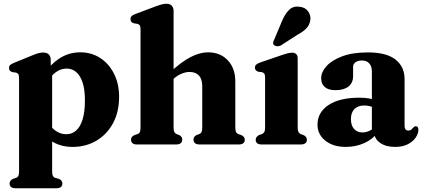

<svg xmlns="http://www.w3.org/2000/svg" viewBox="-20 -769 2254 1022"><path d="M250 -451.5V-401L257.5 -385.5V141.5Q257.5 159 261.2 166.8Q265 174.5 273 177.5L292 182.5Q302.5 186.5 307.2 193Q312 199.5 312 208Q312 219.5 304.2 226.2Q296.5 233 279.5 233H63Q46.5 233 38.8 226.2Q31 219.5 31 208Q31 199.5 35.8 193.2Q40.5 187 50.5 182.5L66 177.5Q74.5 174.5 78 166.8Q81.5 159 81.5 141.5V-354Q81.5 -368 77.5 -374.2Q73.5 -380.5 65 -382.5L46.5 -385Q36.5 -388 32.2 -393.2Q28 -398.5 28 -407Q28 -417 33.5 -422.5Q39 -428 54.5 -434.5L150 -473.5Q171 -482.5 184.8 -486Q198.5 -489.5 209.5 -489.5Q230 -489.5 240 -478.8Q250 -468 250 -451.5ZM225 -320 196.5 -351Q237.5 -416.5 289.8 -453.5Q342 -490.5 407.5 -490.5Q467 -490.5 513.5 -460.2Q560 -430 587 -376.5Q614 -323 614 -253.5Q614 -173 581.5 -113Q549 -53 493 -20Q437 13 366.5 13Q307 13 261.5 -13.5Q216 -40 185 -93L228.5 -125.5Q252.5 -88.5 278 -71.5Q303.5 -54.5 333 -54.5Q362 -54.5 384.2 -73.2Q406.5 -92 419.2 -131.8Q432 -171.5 432 -235Q432 -294 419.2 -331.2Q406.5 -368.5 384.8 -386.2Q363 -404 334.5 -404Q303 -404 275.8 -383.8Q248.5 -363.5 225 -320Z M887.5 -335 861.5 -362.5 878.5 -378Q945.5 -440.5 995 -465.5Q1044.5 -490.5 1087 -490.5Q1152.5 -490.5 1192.5 -448Q1232.5 -405.5 1232.5 -335.5V-92Q1232.5 -74.5 1236.2 -66.5Q1240 -58.5 1248.5 -55.5L1263 -50.5Q1273.5 -46 1278.2 -39.8Q1283 -33.5 1283 -25Q1283 -13.5 1275.2 -6.8Q1267.5 0 1250.5 0H1043Q1010 0 1010 -26.5Q1010 -42 1026 -50L1040.5 -55.5Q1049.5 -59 1053 -66.8Q1056.5 -74.5 1056.5 -92V-310.5Q1056.5 -348.5 1038.5 -367.2Q1020.5 -386 989 -386Q970 -386 948.2 -377.5Q926.5 -369 906.5 -351.5ZM904 -711V-91.5Q904 -74 907.8 -66.5Q911.5 -59 919.5 -55.5L934 -50Q950 -42 950 -26.5Q950 0 917.5 0H709.5Q693 0 685.2 -6.8Q677.5 -13.5 677.5 -25Q677.5 -33.5 682.2 -40Q687 -46.5 697 -50.5L712.5 -55.5Q721 -58.5 724.5 -66.2Q728 -74 728 -91.5V-614Q728 -628 724 -634Q720 -640 711.5 -642L693 -645Q683 -647.5 678.8 -653Q674.5 -658.5 674.5 -667Q674.5 -677 680.2 -683Q686 -689 701 -694.5L804.5 -733.5Q826 -741.5 839.8 -745.2Q853.5 -749 865.5 -749Q884.5 -749 894.2 -738.5Q904 -728 904 -711Z M1564.5 -460.5V-91.5Q1564.5 -74.5 1568.5 -67Q1572.5 -59.5 1580.5 -55.5L1594.5 -50.5Q1604 -46.5 1608.8 -40Q1613.5 -33.5 1613.5 -24.5Q1613.5 -13 1605.2 -6.5Q1597 0 1582.5 0H1372Q1357.5 0 1349.2 -6.5Q1341 -13 1341 -24.5Q1341 -33.5 1346 -39.8Q1351 -46 1359.5 -50.5L1375 -55.5Q1383 -59.5 1387 -67Q1391 -74.5 1391 -91.5V-356.5Q1391 -371 1386.8 -376.8Q1382.5 -382.5 1374 -385L1355.5 -387Q1346.5 -390 1341.8 -395Q1337 -400 1337 -409Q1337 -418.5 1343.5 -424.8Q1350 -431 1364 -436L1483.5 -477Q1502 -483 1513 -485.8Q1524 -488.5 1536.5 -488.5Q1549 -488.5 1556.8 -480.8Q1564.5 -473 1564.5 -460.5ZM1481.5 -658Q1497.5 -695.5 1519.2 -716.8Q1541 -738 1574.5 -733Q1605 -730 1620 -708.5Q1635 -687 1632 -663.5Q1628.5 -637 1611.5 -618.8Q1594.5 -600.5 1562.5 -583.5L1474 -526.5Q1465 -522.5 1455.2 -522.8Q1445.5 -523 1439.5 -528.5Q1432.5 -535 1434 -543Q1435.5 -551 1440 -559Z M1972 -66V-76.5L1959.5 -78V-389Q1959.5 -416 1945.5 -431.5Q1931.5 -447 1906.5 -447Q1885 -447 1872.2 -437.5Q1859.5 -428 1859.5 -413.5V-364Q1859.5 -328 1835 -308.5Q1810.5 -289 1766 -289Q1728 -289 1708.8 -305.8Q1689.5 -322.5 1689.5 -353Q1689.5 -385 1717.5 -416.5Q1745.5 -448 1800.8 -469Q1856 -490 1938.5 -490Q2037 -490 2085.2 -452Q2133.5 -414 2133.5 -348.5V-99Q2133.5 -87 2138.8 -80.5Q2144 -74 2154 -74Q2164 -74 2169.2 -79Q2174.5 -84 2179 -89Q2182 -92 2185.2 -94.5Q2188.5 -97 2193 -97Q2200.5 -97 2203.8 -91.8Q2207 -86.5 2207 -78Q2207 -58.5 2193.2 -37.5Q2179.5 -16.5 2152 -1.8Q2124.5 13 2083.5 13Q2033.5 13 2002.8 -8.8Q1972 -30.5 1972 -66ZM1670 -105.5Q1670 -171 1728.8 -210Q1787.5 -249 1893.5 -249Q1924.5 -249 1948.5 -244.2Q1972.5 -239.5 1989 -231L1975 -193.5Q1961.5 -200.5 1948 -204Q1934.5 -207.5 1918.5 -207.5Q1885.5 -207.5 1866.8 -188.8Q1848 -170 1848 -135.5Q1848 -100.5 1865 -82.2Q1882 -64 1909 -64Q1929.5 -64 1948.5 -73.5Q1967.5 -83 1979 -98.5L1990.5 -64.5Q1964.5 -27.5 1918.8 -7.2Q1873 13 1821 13Q1753.5 13 1711.8 -20.2Q1670 -53.5 1670 -105.5Z"/></svg>

Font: Fraunces
Style: Bold
Weight: 700
Version: Version 1.000;[b76b70a41]